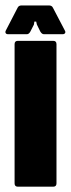

<svg xmlns="http://www.w3.org/2000/svg" viewBox="-34 -704 266 724"><path d="M33.5 0Q21 0 21 -12.5V-537.5Q21 -550 33.5 -550H166.5Q179 -550 179 -537.5V-12.5Q179 0 166.5 0ZM-3.5 -575Q-10 -575 -12.5 -579Q-15 -583 -12 -589L32.5 -675Q36.5 -683.5 47.5 -683.5H150.5Q161.5 -683.5 165.5 -675L210.5 -589Q214 -583 211.2 -579Q208.5 -575 202.5 -575H131.5Q124 -575 118 -585L105 -611.5L102.5 -622.5H95.5L94 -611.5L80.5 -585Q75 -575 67.5 -575Z"/></svg>

Font: Jaro
Style: Regular
Weight: 400
Designer: Agyei Archer, Celine Hurka, Mirko Velimirović
Version: Version 1.000